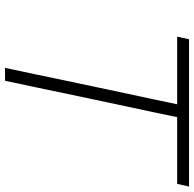

<svg xmlns="http://www.w3.org/2000/svg" viewBox="-24 -728 753 744"><g transform="rotate(90 352.0 -356.5)"><path d="M243.5 0Q256 -59.5 268 -115.5Q279.5 -171.5 293.5 -237.5L342.5 -469Q354.5 -523.5 364.5 -571Q374.5 -618.5 384.5 -667H122.5L132.5 -713H703.5L693 -667H434.5Q424 -618.5 414.5 -571Q404.5 -523.5 392.5 -469L343.5 -237.5Q329.5 -171.5 318 -115.5Q306 -59.5 293.5 0Z"/></g></svg>

Font: Heraclito ExtraLight
Style: Italic
Weight: 200
Italic angle: -12°
Designer: Kostas Bartsokas (font) & Cristiano Sobral (main changes)
Foundry: Kostas Bartsokas (font) & Cristiano Sobral (main changes)
Version: Version 1.00;July 8, 2020;FontCreator 13.0.0.2655 64-bit